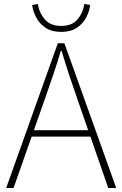

<svg xmlns="http://www.w3.org/2000/svg" viewBox="-20 -943 614 963"><path d="M11 0 270 -726H303L563 0H523L372 -435Q349 -501 329 -560.5Q309 -620 289 -688H285Q265 -620 244.5 -560.5Q224 -501 201 -435L48 0ZM123 -258V-290H447V-258ZM287 -783Q239 -783 208 -804Q177 -825 161 -856.5Q145 -888 141 -918L170 -923Q176 -880 204 -846.5Q232 -813 287 -813Q342 -813 369.5 -846.5Q397 -880 403 -923L432 -918Q429 -888 413 -856.5Q397 -825 366 -804Q335 -783 287 -783Z"/></svg>

Font: Noto Sans JP
Style: Regular
Weight: 100
Designer: Ryoko NISHIZUKA 西塚涼子 (kana, bopomofo & ideographs); Paul D. Hunt (Latin, Greek & Cyrillic); Sandoll Communications 산돌커뮤니
Foundry: Adobe
Version: Version 2.004;hotconv 1.0.118;makeotfexe 2.5.65603